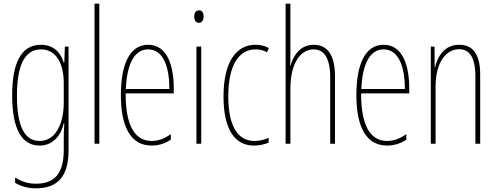

<svg xmlns="http://www.w3.org/2000/svg" viewBox="-20 -780 2695 1042"><path d="M202 -537C92 -537 46 -433 46 -262C46 -76 100 10 195 10C266 10 311 -43 326 -111H329C326 -70 326 -43 326 -12V35C326 163 275 217 175 217C130 217 98 205 62 184V212C95 232 132 242 175 242C297 242 352 173 352 35V-527H332L329 -440H326C311 -489 276 -537 202 -537ZM202 -512C291 -512 326 -426 326 -329V-221C326 -126 291 -15 195 -15C114 -15 72 -93 72 -262C72 -411 107 -512 202 -512Z M519 0V-760H493V0Z M784 -537C683 -537 636 -429 636 -264C636 -94 688 10 803 10C844 10 879 -3 907 -22V-52C872 -27 838 -15 803 -15C708 -15 661 -106 662 -273H923V-301C923 -421 889 -537 784 -537ZM784 -512C867 -512 900 -414 899 -297H663C669 -442 714 -512 784 -512Z M1060 -724C1040 -724 1034 -706 1034 -690C1034 -672 1042 -656 1059 -656C1075 -656 1085 -670 1085 -691C1085 -707 1079 -724 1060 -724ZM1072 -527H1046V0H1072Z M1358 10C1385 10 1416 4 1438 -6V-32C1413 -21 1386 -15 1361 -15C1260 -15 1219 -114 1219 -257C1219 -427 1276 -512 1368 -512C1390 -512 1411 -507 1429 -496L1439 -519C1418 -531 1394 -537 1367 -537C1259 -537 1193 -440 1193 -256C1193 -93 1245 10 1358 10Z M1556 -492V-760H1530V0H1556V-298C1556 -447 1617 -512 1682 -512C1734 -512 1772 -472 1772 -360V0H1798V-366C1798 -481 1757 -537 1683 -537C1606 -537 1572 -475 1556 -424H1554C1556 -446 1556 -461 1556 -492Z M2062 -537C1961 -537 1914 -429 1914 -264C1914 -94 1966 10 2081 10C2122 10 2157 -3 2185 -22V-52C2150 -27 2116 -15 2081 -15C1986 -15 1939 -106 1940 -273H2201V-301C2201 -421 2167 -537 2062 -537ZM2062 -512C2145 -512 2178 -414 2177 -297H1941C1947 -442 1992 -512 2062 -512Z M2472 -537C2392 -537 2355 -474 2341 -415H2339L2338 -527H2318V0H2344V-311C2344 -445 2403 -513 2472 -513C2526 -513 2560 -471 2560 -365V0H2586V-375C2586 -488 2545 -537 2472 -537Z"/></svg>

Font: Noto Sans Gurmukhi UI ExtraCondensed Thin
Style: Regular
Weight: 100
Width: 2
Designer: Jelle Bosma - Monotype Design Team
Foundry: Monotype Imaging Inc.
Version: Version 2.004